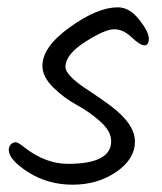

<svg xmlns="http://www.w3.org/2000/svg" viewBox="-20 -522 444 525"><path d="M302 -502Q334 -502 360.5 -468.5Q387 -435 387 -416.5Q387 -398 375 -398Q363 -398 340 -420Q317 -442 292 -442Q267 -442 213 -407.5Q159 -373 159 -339Q159 -315 226 -272Q254 -254 282 -233Q349 -183 349 -135Q349 -87 298 -52Q247 -17 179 -17Q111 -17 57.5 -51Q4 -85 4 -112Q4 -121 9.5 -127Q15 -133 22.5 -133Q30 -133 48 -118Q105 -74 166 -74Q284 -74 284 -136Q284 -163 254.5 -189.5Q225 -216 190 -235Q155 -254 125.5 -283Q96 -312 96 -342Q96 -394 171.5 -448Q247 -502 302 -502Z"/></svg>

Font: Kalam Light
Style: Regular
Weight: 300
Version: Version 2.001;PS 1.0;hotconv 1.0.79;makeotf.lib2.5.61930; tt